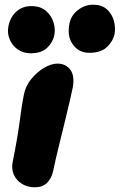

<svg xmlns="http://www.w3.org/2000/svg" viewBox="-20 -788 510 818"><path d="M129 10Q97 10 73 -5Q49 -20 38.5 -45Q28 -70 34 -98Q46 -158 53 -199.5Q60 -241 64 -271.5Q68 -302 72 -329Q76 -356 82 -386Q89 -421 112.5 -450.5Q136 -480 167 -498.5Q198 -517 225 -517Q260 -517 279.5 -491Q299 -465 290 -415Q286 -396 278 -361Q270 -326 259.5 -283Q249 -240 238.5 -197.5Q228 -155 219.5 -119Q211 -83 207 -62Q200 -28 180.5 -9Q161 10 129 10ZM361 -563Q316 -563 290.5 -598Q265 -633 276 -688Q283 -723 312.5 -745.5Q342 -768 377 -768Q413 -768 435 -748.5Q457 -729 465 -700Q473 -671 468 -643Q462 -613 436 -588Q410 -563 361 -563ZM111 -561Q79 -561 55.5 -577.5Q32 -594 21 -621Q10 -648 16 -677Q24 -716 50 -739Q76 -762 113 -762Q152 -762 175.5 -742Q199 -722 208 -693Q217 -664 211 -636Q205 -608 181 -584.5Q157 -561 111 -561Z"/></svg>

Font: Shantell Sans ExtraBold
Style: Italic
Weight: 800
Italic angle: -11°
Designer: Stephen Nixon, Anya Danilova, Shantell Martin
Foundry: Arrow Type
Version: Version 1.011;[c5ecc13dd]